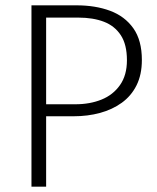

<svg xmlns="http://www.w3.org/2000/svg" viewBox="-20 -700 589 720"><path d="M153 0V-264H256Q309 -264 355 -276.5Q401 -289 436.5 -314.5Q472 -340 492 -380Q512 -420 512 -475Q512 -549 480 -594Q448 -639 393 -659.5Q338 -680 267 -680H98V0ZM274 -634Q329 -634 369.5 -618.5Q410 -603 433 -568Q456 -533 456 -474Q456 -418 430 -381Q404 -344 360.5 -326.5Q317 -309 263 -309H153V-634Z"/></svg>

Font: Catamaran Thin ExtraLight
Style: Regular
Weight: 250
Version: Version 2.000